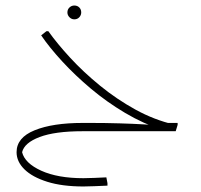

<svg xmlns="http://www.w3.org/2000/svg" viewBox="-20 -475 728 695"><path d="M570 -4Q499 -27 432.5 -66.5Q366 -106 308.5 -154.5Q251 -203 205 -253Q159 -303 129 -347L148 -362H155Q187 -317 234.5 -265.5Q282 -214 342 -165Q402 -116 470 -78.5Q538 -41 611 -24ZM279 0V-30H309Q362 -30 412.5 -28.5Q463 -27 496.5 -25Q530 -23 530 -23L564 -30H623V-23L616 0ZM282 200Q205 200 151 183Q97 166 68.5 138Q40 110 40 76Q40 23 105.5 -3.5Q171 -30 279 -30V0Q179 0 123.5 21Q68 42 60 76Q70 116 129.5 143Q189 170 282 170Q299 170 321 169Q343 168 365 167L369 188V197Q344 198 321 199Q298 200 282 200ZM249 -405Q239 -405 231.5 -412.5Q224 -420 224 -430Q224 -441 231.5 -448Q239 -455 249 -455Q260 -455 267 -448Q274 -441 274 -430Q274 -420 267 -412.5Q260 -405 249 -405Z"/></svg>

Font: Fustat ExtraLight
Style: Regular
Weight: 250
Designer: Mohamed Gaber, Khaled Hosny, Laura Garcia Mut
Foundry: Kief Type Foundry, Alif Type Foundry, Hard Type Foundry
Version: Version 1.007